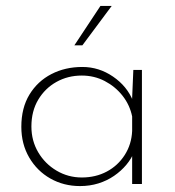

<svg xmlns="http://www.w3.org/2000/svg" viewBox="-20 -621 591 648"><path d="M250 7Q195 7 150 -18.5Q105 -44 78.5 -89.5Q52 -135 52 -193Q52 -257 79.5 -302Q107 -347 153.5 -371Q200 -395 258 -395Q314 -395 361.5 -362.5Q409 -330 429 -280L425 -267L430 -385H459V0H426V-125L433 -109Q424 -86 406.5 -65Q389 -44 365 -27.5Q341 -11 312 -2Q283 7 250 7ZM256 -22Q303 -22 340.5 -42Q378 -62 401 -98Q424 -134 426 -179V-228Q418 -267 393.5 -298Q369 -329 333.5 -347.5Q298 -366 256 -366Q209 -366 170.5 -344.5Q132 -323 109 -284.5Q86 -246 86 -194Q86 -146 109 -107Q132 -68 171 -45Q210 -22 256 -22ZM357 -601 258 -468H231L319 -601Z"/></svg>

Font: Josefin Sans ExtraLight
Style: Regular
Weight: 250
Designer: Santiago Orozco
Foundry: Typemade
Version: Version 2.000